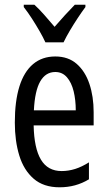

<svg xmlns="http://www.w3.org/2000/svg" viewBox="-20 -786 458 816"><path d="M215 -546Q270 -546 306 -514.5Q342 -483 360 -429.5Q378 -376 378 -309V-253H123Q125 -156 154 -107.5Q183 -59 242 -59Q271 -59 299.5 -68Q328 -77 358 -96V-24Q330 -7 299 1.5Q268 10 233 10Q165 10 123 -26.5Q81 -63 62 -125Q43 -187 43 -265Q43 -356 62.5 -418.5Q82 -481 120.5 -513.5Q159 -546 215 -546ZM215 -480Q174 -480 151 -440Q128 -400 124 -317H302Q302 -361 293 -398Q284 -435 264.5 -457.5Q245 -480 215 -480ZM173 -606Q163 -628 148 -654Q133 -680 116 -706.5Q99 -733 81 -756V-766H126Q145 -749 167.5 -723.5Q190 -698 212 -672Q238 -702 255.5 -721Q273 -740 298 -766H343V-756Q328 -736 310.5 -709.5Q293 -683 277 -656Q261 -629 250 -606Z"/></svg>

Font: Noto Sans Arabic ExtraCondensed
Style: Regular
Weight: 400
Width: 2
Designer: Monotype Design Team, Nadine Chahine, Nizar Qandah and Khaled Hosny
Foundry: Monotype Imaging Inc.
Version: Version 2.012